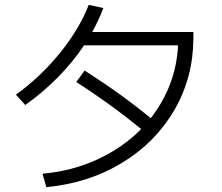

<svg xmlns="http://www.w3.org/2000/svg" viewBox="-20 -770 904 783"><path d="M555.7 -243.7Q428.2 -348.1 291 -435.5L325.2 -482.4Q477.1 -385.3 594.7 -288.1Q645 -352.1 673.6 -427.2Q702.1 -502.4 706.1 -585H322.8Q277.3 -517.1 216.6 -455.3Q155.8 -393.6 83 -341.8L44.9 -383.8Q146 -457 224.9 -554.4Q303.7 -651.9 341.8 -750L401.4 -737.3Q382.8 -687.5 356 -639.6H768.6V-613.3Q768.1 -454.1 691.2 -321.5Q614.3 -189 477.8 -106Q341.3 -22.9 168.9 -6.8L153.3 -61.5Q273.9 -72.3 377.2 -119.9Q480.5 -167.5 555.7 -243.7Z"/></svg>

Font: Pretendard GOV Light
Style: Regular
Weight: 300
Designer: Base glyphs from Inter by Rasmus Andersson; Hangeul glyphs from Noto Sans CJK(Source Han Sans) by Jang Soo-young and Kan
Foundry: Kil Hyung-jin
Version: Version 1.309